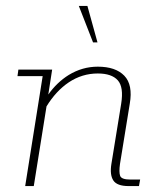

<svg xmlns="http://www.w3.org/2000/svg" viewBox="-20 -628 538 648"><path d="M65 0 124 -371H39L42 -393H156L143 -309Q172 -350 212 -375Q258 -403 310 -403Q370 -403 399.5 -372.5Q429 -342 418 -278L385 -75Q381 -47 385.5 -34.5Q390 -22 420 -22H453L449 0H414Q375 0 362.5 -19Q350 -38 356 -75L389 -278Q398 -334 377.5 -357Q357 -380 310 -380Q257 -380 212 -350Q169 -321 137 -269L94 0ZM294 -485 246 -608H275L309 -485Z"/></svg>

Font: Rokkitt SemiBold Thin
Style: Italic
Weight: 250
Italic angle: -9°
Version: Version 3.103